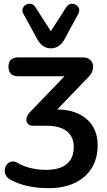

<svg xmlns="http://www.w3.org/2000/svg" viewBox="-20 -787 556 997"><path d="M233 190Q173 190 123.5 179Q74 168 34 146Q16 136 9.5 121.5Q3 107 5 92Q7 77 16.5 66Q26 55 40 52Q54 49 71 59Q101 76 138 85.5Q175 95 218 95Q291 95 327 64.5Q363 34 363 -24Q363 -77 327 -105.5Q291 -134 221 -134H152Q133 -134 124 -145Q115 -156 117.5 -172Q120 -188 134 -203L343 -420V-391H75Q50 -391 37 -403.5Q24 -416 24 -440Q24 -489 75 -489H410Q431 -489 444 -479.5Q457 -470 461.5 -454.5Q466 -439 461 -421.5Q456 -404 441 -389L250 -190L210 -219H269Q338 -219 386.5 -196.5Q435 -174 461 -132.5Q487 -91 487 -32Q487 36 456 86Q425 136 368 163Q311 190 233 190ZM244 -536Q221 -536 203.5 -548.5Q186 -561 174 -583L102 -714Q93 -730 98 -743Q103 -756 115 -762.5Q127 -769 140.5 -767Q154 -765 163 -751L244 -625L325 -751Q334 -765 347.5 -767Q361 -769 373 -762.5Q385 -756 390 -743Q395 -730 386 -714L315 -583Q303 -561 285 -548.5Q267 -536 244 -536Z"/></svg>

Font: Nunito
Style: Bold
Weight: 700
Designer: Vernon Adams
Foundry: Vernon Adams
Version: Version 3.602